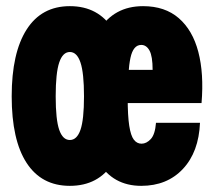

<svg xmlns="http://www.w3.org/2000/svg" viewBox="-20 -592 690 624"><path d="M207 12Q115 12 66.5 -62.5Q18 -137 18 -279Q18 -420 66.5 -496Q115 -572 207 -572Q300 -572 347.5 -496.5Q395 -421 395 -279Q395 -137 347.5 -62.5Q300 12 207 12ZM207 -137Q230 -137 241.5 -170Q253 -203 253 -279Q253 -355 241.5 -389Q230 -423 207 -423Q184 -423 172.5 -389Q161 -355 161 -279Q161 -203 172.5 -170Q184 -137 207 -137ZM439 12Q347 12 300 -65.5Q253 -143 253 -279Q253 -415 301.5 -493.5Q350 -572 445 -572Q516 -572 561 -533Q606 -494 624.5 -423.5Q643 -353 635 -257H367L369 -365H476Q476 -409 466 -427.5Q456 -446 439 -446Q413 -446 404 -404Q395 -362 395 -273Q395 -216 400 -183.5Q405 -151 415 -138Q425 -125 440 -125Q456 -125 470 -140Q484 -155 487 -193H630Q626 -98 574.5 -43Q523 12 439 12Z"/></svg>

Font: Azeret Mono Thin ExtraBold
Style: Regular
Weight: 800
Version: Version 1.002